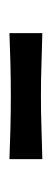

<svg xmlns="http://www.w3.org/2000/svg" viewBox="132 -814 111 415"><g transform="rotate(90 187.5 -606.5)"><path d="M51.6 -571.4V-642.5Q93.7 -641.5 116.2 -640.7Q138.7 -639.8 154 -639.7Q169.4 -639.5 187.4 -639.5Q206.4 -639.5 221.4 -639.7Q236.4 -639.8 259.4 -640.7Q282.4 -641.5 323.9 -642.5V-571.4Q282.4 -573 259.4 -573.5Q236.4 -574 221.2 -574.2Q206.1 -574.4 187 -574.4Q169 -574.4 153.9 -574.2Q138.7 -574 116.2 -573.5Q93.7 -573 51.6 -571.4Z"/></g></svg>

Font: Ojuju ExtraLight
Style: Regular
Weight: 200
Designer: Chisaokwu Joboson, Mirko Velimirovic
Foundry: Udi Foundry
Version: Version 1.000